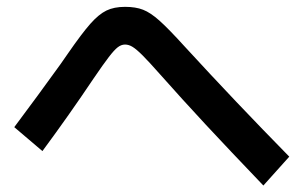

<svg xmlns="http://www.w3.org/2000/svg" viewBox="-20 -622 904 572"><path d="M457 -400.4Q423.3 -438.5 405 -456.8Q386.7 -475.1 375.2 -482.2Q363.8 -489.3 352.5 -489.3Q341.3 -489.3 330.8 -481.2Q320.3 -473.1 304.2 -452.1Q288.1 -431.2 257.8 -386.7Q186.5 -280.3 106.4 -171.9L22.5 -243.2Q92.3 -336.4 160.2 -430.7Q171.4 -446.8 182.6 -462.9Q224.1 -522.9 249.3 -551.3Q274.4 -579.6 297.1 -590.6Q319.8 -601.6 352.5 -601.6Q384.3 -601.6 406.2 -593Q428.2 -584.5 455.1 -560.5Q481.9 -536.6 529.3 -484.4Q681.6 -318.4 841.8 -155.3L764.6 -69.3Q663.1 -175.3 592.5 -251.2Q522 -327.1 457 -400.4Z"/></svg>

Font: Pretendard GOV SemiBold
Style: Regular
Weight: 600
Designer: Base glyphs from Inter by Rasmus Andersson; Hangeul glyphs from Noto Sans CJK(Source Han Sans) by Jang Soo-young and Kan
Foundry: Kil Hyung-jin
Version: Version 1.309